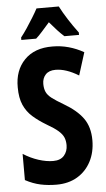

<svg xmlns="http://www.w3.org/2000/svg" viewBox="-62 -972 562 1021"><g transform="rotate(-5 219.0 -461.5)"><path d="M408 -209Q408 -145 382 -95.5Q356 -46 309 -18Q262 10 198 10Q153 10 113 1.5Q73 -7 32 -29V-169Q71 -144 113 -130.5Q155 -117 191 -117Q230 -117 249.5 -139.5Q269 -162 269 -195Q269 -218 261.5 -236Q254 -254 233.5 -272Q213 -290 173 -313Q131 -338 100.5 -365Q70 -392 53.5 -429.5Q37 -467 37 -523Q36 -614 90 -669.5Q144 -725 240 -724Q284 -724 325.5 -712.5Q367 -701 406 -679L368 -558Q301 -599 245 -599Q210 -599 192 -579.5Q174 -560 174 -530Q174 -505 182 -487Q190 -469 211.5 -452.5Q233 -436 274 -412Q341 -373 374.5 -326.5Q408 -280 408 -209ZM292 -933Q309 -900 333.5 -861.5Q358 -823 386 -786V-773H308Q291 -788 272 -808.5Q253 -829 232 -854Q210 -829 191 -807.5Q172 -786 157 -773H78V-786Q94 -806 112 -833Q130 -860 146.5 -887Q163 -914 173 -933Z"/></g></svg>

Font: Noto Sans ExtraCondensed
Style: Bold
Weight: 700
Width: 2
Designer: Monotype Design Team
Foundry: Monotype Imaging Inc.
Version: Version 2.013; ttfautohint (v1.8.4.7-5d5b)